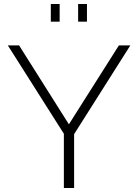

<svg xmlns="http://www.w3.org/2000/svg" viewBox="-20 -936 687 956"><path d="M75 -710 323 -317 572 -710H629L349 -268V0H298V-270L19 -710ZM233 -828V-916H277V-828ZM369 -828V-916H413V-828Z"/></svg>

Font: Raleway Thin Light
Style: Regular
Weight: 300
Version: Version 4.026